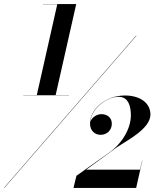

<svg xmlns="http://www.w3.org/2000/svg" viewBox="-37 -826 762 947"><path d="M78 -357V-356H303V-357H237.5L339 -806H175V-805H245.5L144.5 -357ZM634 -650 -17 100H-15L636 -650ZM634.5 101 665 -34H664L653.5 11H388L540 -100C588 -132.5 705 -190.5 705 -261C705 -319.5 652 -355 579.5 -355C482.5 -355 407 -287 407 -216.5C407 -181 431 -161 459.5 -161C491 -161 514.5 -184.5 514.5 -216C514.5 -246 491.5 -263 463.5 -263C439 -263 413.5 -245 408.5 -224C413.5 -292.5 490.5 -348.5 548 -348.5C596.5 -348.5 608.5 -302 608.5 -257.5C608.5 -190.5 564 -117 501 -73L340 41L325.5 101Z"/></svg>

Font: Bodoni* 96pt
Style: Bold Italic
Weight: 700
Italic angle: -13°
Version: Version 2.3